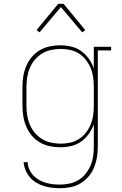

<svg xmlns="http://www.w3.org/2000/svg" viewBox="-20 -766 640 1009"><path d="M296 223Q274 223 252.5 220.5Q231 218 210 211.5Q189 205 170 193.5Q151 182 137 165.5Q123 149 114.5 128.5Q106 108 104 86H125Q126 106 134 124Q142 142 155 156Q168 170 185 179.5Q202 189 220.5 194.5Q239 200 258 202Q277 204 296 204Q321 204 346 198.5Q371 193 392.5 180Q414 167 430 147Q446 127 456 103.5Q466 80 469.5 55Q473 30 473 5V-113Q463 -85 446 -61.5Q429 -38 405.5 -21.5Q382 -5 353.5 1.5Q325 8 296 8Q268 8 240.5 2Q213 -4 189 -18Q165 -32 147 -53.5Q129 -75 118 -101Q107 -127 102.5 -154.5Q98 -182 98 -210V-310Q98 -338 102.5 -365.5Q107 -393 118 -419Q129 -445 147 -466.5Q165 -488 189 -502Q213 -516 240.5 -522Q268 -528 296 -528Q325 -528 353.5 -521.5Q382 -515 405.5 -498.5Q429 -482 446 -458.5Q463 -435 473 -407V-520H564V-501H494V5Q494 33 489.5 60.5Q485 88 474.5 114Q464 140 445.5 161.5Q427 183 403 197.5Q379 212 351.5 217.5Q324 223 296 223ZM299 -11Q324 -11 349 -16.5Q374 -22 395 -35.5Q416 -49 431.5 -69Q447 -89 456.5 -112Q466 -135 469.5 -160Q473 -185 473 -210V-310Q473 -335 469.5 -360Q466 -385 456.5 -408Q447 -431 431.5 -451Q416 -471 395 -484.5Q374 -498 349 -503.5Q324 -509 299 -509Q274 -509 248.5 -503.5Q223 -498 201.5 -485Q180 -472 163.5 -452.5Q147 -433 137 -409.5Q127 -386 123 -360.5Q119 -335 119 -310V-210Q119 -185 123 -159.5Q127 -134 137 -110.5Q147 -87 163.5 -67.5Q180 -48 201.5 -35Q223 -22 248.5 -16.5Q274 -11 299 -11ZM188 -596 172 -608 286 -746H314L371 -677L428 -608L412 -596L300 -729Z"/></svg>

Font: Iosevka Etoile Thin
Style: Regular
Weight: 100
Designer: Belleve Invis
Foundry: Belleve Invis
Version: Version 22.1.2; ttfautohint (v1.8.4)